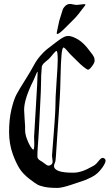

<svg xmlns="http://www.w3.org/2000/svg" viewBox="-20 -966 559 960"><path d="M364.3 -941.4Q369.1 -941.4 382.8 -943.4Q396.5 -945.3 400.4 -945.3Q407.2 -945.3 407.2 -942.4L405.3 -938.5Q367.2 -886.7 347.7 -868.2Q342.8 -863.3 332 -852.5Q321.3 -841.8 312.5 -833Q303.7 -824.2 293.9 -814.9Q284.2 -805.7 276.9 -800.8Q269.5 -795.9 266.6 -795.9Q263.7 -795.9 263.7 -799.8Q263.7 -803.7 264.6 -806.6Q267.6 -820.3 270.5 -835.4Q273.4 -850.6 276.4 -862.3Q279.3 -874 284.2 -887.7Q286.1 -892.6 289.1 -903.3Q292 -914.1 293.9 -918.9Q295.9 -923.8 300.8 -930.2Q305.7 -936.5 312.5 -941.4Q320.3 -946.3 330.1 -946.3Q335 -946.3 346.2 -943.8Q357.4 -941.4 364.3 -941.4ZM150.4 -281.2Q150.4 -293 159.2 -429.7Q168 -566.4 168 -602.5Q168 -607.4 167 -607.4Q166 -607.4 162.6 -599.6Q159.2 -591.8 154.3 -580.1Q149.4 -568.4 147.5 -564.5Q100.6 -470.7 100.6 -417Q100.6 -403.3 103 -372.6Q105.5 -341.8 105.5 -335V-315.4Q105.5 -295.9 114.3 -272Q123 -248 132.8 -232.9Q142.6 -217.8 146.5 -217.8Q151.4 -217.8 151.4 -248Q151.4 -253.9 150.9 -264.6Q150.4 -275.4 150.4 -281.2ZM223.6 -137.7Q229.5 -137.7 236.3 -143.1Q243.2 -148.4 243.2 -158.2Q243.2 -162.1 241.7 -171.4Q240.2 -180.7 240.2 -185.5V-189.5Q256.8 -396.5 256.8 -425.8Q256.8 -476.6 262.7 -556.6Q268.6 -636.7 268.6 -666Q268.6 -710.9 262.7 -710.9Q258.8 -710.9 252 -703.1Q245.1 -695.3 235.8 -684.1Q226.6 -672.9 221.7 -668.9Q215.8 -664.1 208 -657.7Q200.2 -651.4 198.2 -648.9Q196.3 -646.5 192.4 -641.1Q188.5 -635.7 188.5 -626Q188.5 -616.2 187 -603.5Q185.5 -590.8 185.5 -564.9Q185.5 -539.1 184.1 -509.3Q182.6 -479.5 180.2 -428.2Q177.7 -377 174.8 -321.3Q173.8 -301.8 171.9 -274.4Q169.9 -247.1 168.5 -225.6Q167 -204.1 167 -182.6Q167 -177.7 169.9 -173.3Q172.9 -168.9 174.8 -167.5Q176.8 -166 183.6 -161.6Q190.4 -157.2 192.4 -156.2Q195.3 -154.3 202.1 -148.9Q209 -143.6 213.9 -140.6Q218.8 -137.7 223.6 -137.7ZM257.8 -165Q257.8 -160.2 253.9 -150.9Q250 -141.6 250 -136.7Q250 -102.5 343.8 -102.5Q350.6 -102.5 356.9 -103Q363.3 -103.5 368.7 -104.5Q374 -105.5 380.9 -107.4Q387.7 -109.4 391.6 -110.4Q395.5 -111.3 402.8 -114.7Q410.2 -118.2 413.1 -119.1Q416 -120.1 423.8 -124.5Q431.6 -128.9 433.1 -129.4Q434.6 -129.9 443.4 -134.8Q452.1 -139.6 453.1 -140.6Q460 -144.5 472.7 -160.6Q485.4 -176.8 493.2 -176.8Q497.1 -176.8 502.4 -173.3Q507.8 -169.9 507.8 -162.1Q507.8 -151.4 492.2 -128.9Q480.5 -112.3 467.8 -100.6Q455.1 -88.9 437.5 -80.1Q419.9 -71.3 409.2 -66.9Q398.4 -62.5 372.6 -54.2Q346.7 -45.9 335.9 -42Q289.1 -26.4 267.6 -26.4Q225.6 -26.4 201.7 -31.7Q177.7 -37.1 166.5 -43.5Q155.3 -49.8 126 -72.3Q94.7 -96.7 78.1 -122.6Q61.5 -148.4 44.9 -192.4Q25.4 -246.1 25.4 -305.7Q25.4 -369.1 37.1 -418.5Q48.8 -467.8 62 -492.7Q75.2 -517.6 104.5 -564Q133.8 -610.4 150.4 -641.6Q164.1 -667 182.6 -688Q201.2 -709 212.9 -718.3Q224.6 -727.5 257.8 -752.9Q260.7 -754.9 271 -762.7Q281.2 -770.5 284.7 -772.5Q288.1 -774.4 295.9 -778.8Q303.7 -783.2 309.6 -784.7Q315.4 -786.1 322.3 -786.1Q340.8 -786.1 372.1 -767.6Q400.4 -750 428.7 -710.9Q429.7 -709 435.5 -702.1Q441.4 -695.3 442.9 -692.4Q444.3 -689.5 447.8 -684.1Q451.2 -678.7 452.1 -673.3Q453.1 -668 453.1 -662.1Q453.1 -651.4 438.5 -632.8Q424.8 -614.3 417 -618.2Q395.5 -630.9 370.1 -656.7Q344.7 -682.6 335.9 -690.4Q331.1 -694.3 322.8 -704.6Q314.5 -714.8 307.6 -721.7Q300.8 -728.5 297.9 -728.5Q291 -728.5 287.6 -691.9Q284.2 -655.3 282.7 -584Q281.2 -512.7 279.3 -483.4L273.4 -392.6Q269.5 -336.9 266.6 -292Q263.7 -247.1 262.2 -225.1Q260.7 -203.1 259.8 -188.5Q258.8 -173.8 258.3 -169.9Q257.8 -166 257.8 -165Z"/></svg>

Font: Isabella
Style: Medium
Weight: 500
Designer: John Stracke
Version: Version 001.202